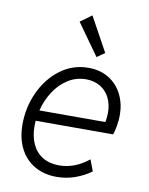

<svg xmlns="http://www.w3.org/2000/svg" viewBox="-87 -832 699 902"><g transform="rotate(10 263.0 -381.0)"><path d="M45.4 -208Q45.4 -288.6 78.6 -361.1Q111.8 -433.6 171.1 -478.3Q230.5 -522.9 305.2 -522.9Q361.8 -522.9 403.3 -497.1Q444.8 -471.2 466.6 -427Q488.3 -382.8 488.3 -329.1Q488.3 -305.7 483.6 -278.1Q479 -250.5 473.1 -234.9H103.5Q102.5 -218.3 102.5 -209.5Q102.5 -160.6 119.4 -124Q136.2 -87.4 168.9 -67.4Q201.7 -47.4 247.6 -47.4Q322.8 -47.4 388.7 -101.1L409.2 -46.9Q375 -22 333.3 -7.1Q291.5 7.8 245.1 7.8Q185.1 7.8 139.9 -18.6Q94.7 -44.9 70.1 -93.5Q45.4 -142.1 45.4 -208ZM427.2 -285.6Q431.6 -309.1 431.6 -330.1Q431.6 -370.6 416 -401.9Q400.4 -433.1 371.3 -450.4Q342.3 -467.8 303.2 -467.8Q256.8 -467.8 217.8 -443.1Q178.7 -418.5 151.9 -377.2Q125 -335.9 112.3 -285.6ZM226.1 -729 280.3 -768.6 370.1 -605 333 -579.1Z"/></g></svg>

Font: Reddit Sans Chocolate Light
Style: Italic
Weight: 300
Italic angle: -11.25°
Designer: Stephen Hutchings
Version: Version 1.013